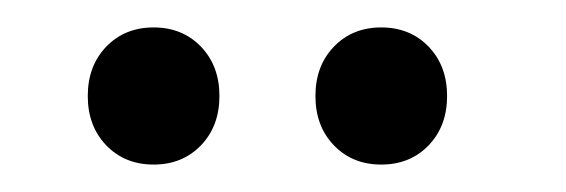

<svg xmlns="http://www.w3.org/2000/svg" viewBox="-20 -751 413 140"><path d="M306 -681Q306 -659 292.5 -645Q279 -631 258 -631Q237 -631 223.5 -645Q210 -659 210 -681Q210 -703 223.5 -717Q237 -731 258 -731Q279 -731 292.5 -717Q306 -703 306 -681ZM140 -681Q140 -659 126.5 -645Q113 -631 92 -631Q71 -631 57.5 -645Q44 -659 44 -681Q44 -703 57.5 -717Q71 -731 92 -731Q113 -731 126.5 -717Q140 -703 140 -681Z"/></svg>

Font: Kalaa
Style: Regular
Weight: 400
Version: Version 1.20 June 5, 2016